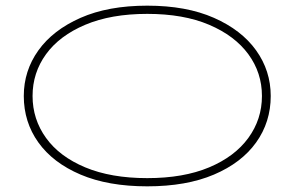

<svg xmlns="http://www.w3.org/2000/svg" viewBox="-20 -647 1040 678"><path d="M500 11Q362 11 264.5 -30.5Q167 -72 115.5 -144Q64 -216 64 -308Q64 -397 115.5 -469Q167 -541 264.5 -584Q362 -627 500 -627Q638 -627 735.5 -584Q833 -541 884.5 -469Q936 -397 936 -308Q936 -216 884.5 -144Q833 -72 735.5 -30.5Q638 11 500 11ZM500 -18Q628 -18 718.5 -56Q809 -94 857 -160Q905 -226 905 -308Q905 -390 857 -455.5Q809 -521 718.5 -559.5Q628 -598 500 -598Q372 -598 281 -559.5Q190 -521 142.5 -455.5Q95 -390 95 -308Q95 -226 142.5 -160Q190 -94 281 -56Q372 -18 500 -18Z"/></svg>

Font: Inconsolata UltraExpanded ExtraLight
Style: Regular
Weight: 200
Width: 9
Monospace: yes
Designer: Raph Levien, Cyreal, Brenton Simpson
Foundry: Raph Levien, Cyreal, Google
Version: Version 3.001; ttfautohint (v1.8.2.53-6de2)